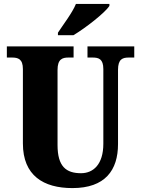

<svg xmlns="http://www.w3.org/2000/svg" viewBox="-20 -951 720 981"><path d="M276 -784V-771H355C417 -808 517 -886 539 -921V-931H368C350 -886 302 -824 276 -784ZM350 10C517 10 583 -81 583 -215V-594C583 -650 607 -657 639 -657H666V-714H427V-657H453C484 -657 508 -650 508 -598V-217C508 -110 456 -66 394 -66C318 -66 274 -100 274 -210V-594C274 -650 300 -657 330 -657H356V-714H15V-657H41C72 -657 97 -650 97 -598V-218C97 -54 202 10 350 10Z"/></svg>

Font: Noto Serif Ethiopic Condensed Black
Style: Regular
Weight: 900
Width: 3
Designer: Monotype Design Team
Foundry: Monotype Imaging Inc.
Version: Version 2.102